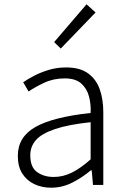

<svg xmlns="http://www.w3.org/2000/svg" viewBox="-20 -861 587 894"><path d="M218 13Q175 13 140 -3.5Q105 -20 84 -52.5Q63 -85 63 -135Q63 -223 144.5 -269.5Q226 -316 402 -335Q404 -375 394.5 -411.5Q385 -448 358.5 -472Q332 -496 281 -496Q229 -496 185.5 -475.5Q142 -455 113 -435L88 -478Q108 -492 138.5 -508Q169 -524 207 -535.5Q245 -547 288 -547Q352 -547 390 -519.5Q428 -492 444.5 -445Q461 -398 461 -338V0H413L407 -68H403Q364 -35 317 -11Q270 13 218 13ZM230 -37Q274 -37 315 -57.5Q356 -78 402 -119V-292Q298 -281 236 -260Q174 -239 147.5 -209Q121 -179 121 -138Q121 -82 153 -59.5Q185 -37 230 -37ZM263 -635 232 -665 383 -841 425 -803Z"/></svg>

Font: Noto Sans SC Thin Light
Style: Regular
Weight: 300
Version: Version 2.004-H2;hotconv 1.0.118;makeotfexe 2.5.65603